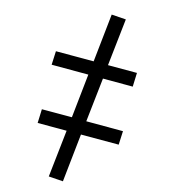

<svg xmlns="http://www.w3.org/2000/svg" viewBox="-95 -566 790 806"><g transform="rotate(-15 300.0 -162.5)"><path d="M81 149 29 114 151 -52 42 -115 74 -166 187 -101 300 -256 162 -336 194 -386 336 -304 460 -474 512 -439 390 -273 499 -210 467 -159 355 -224 241 -69 379 11 347 61 205 -21Z"/></g></svg>

Font: Iosevka Curly LtExObl
Style: Regular
Weight: 300
Width: 7
Italic angle: -9°
Monospace: yes
Designer: Belleve Invis
Foundry: Belleve Invis
Version: Version 11.1.0; ttfautohint (v1.8.3)